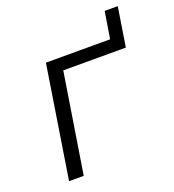

<svg xmlns="http://www.w3.org/2000/svg" viewBox="-115 -696 715 787"><g transform="rotate(-20 243.0 -303.0)"><path d="M53 0 130 -489H410L429 -606H486L459 -435H186L117 0Z"/></g></svg>

Font: Nunito Sans 10pt Light
Style: Italic
Weight: 300
Italic angle: -9°
Designer: Vernon Adams
Foundry: Vernon Adams
Version: Version 3.101;gftools[0.9.27]